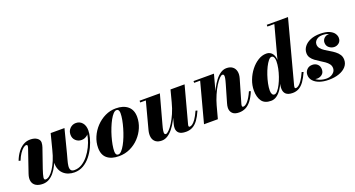

<svg xmlns="http://www.w3.org/2000/svg" viewBox="-47 -1370 3703 2000"><g transform="rotate(-20 1805.0 -370.0)"><path d="M523 10Q489.5 10 457.8 -0.8Q426 -11.5 401 -35.5Q376 -59.5 364.2 -98Q352.5 -136.5 359.5 -191.5L428.5 -460H581.5L515 -200.5Q507 -169 497.5 -136Q488 -103 484.8 -75.2Q481.5 -47.5 491.5 -30.2Q501.5 -13 532 -13Q577 -13 616 -37.5Q655 -62 686.2 -101.2Q717.5 -140.5 739.8 -186.2Q762 -232 773.8 -276Q785.5 -320 785.5 -352.5Q785.5 -397 765 -422.8Q744.5 -448.5 710 -449V-468Q737 -468 757.8 -454.2Q778.5 -440.5 790.2 -419.2Q802 -398 802 -375.5Q802 -331.5 773.5 -306.8Q745 -282 707.5 -282Q670.5 -282 643.5 -307Q616.5 -332 616.5 -373Q616.5 -414.5 644 -441.8Q671.5 -469 710 -469Q752.5 -469 779.8 -437.8Q807 -406.5 807 -352.5Q807 -319.5 795.2 -273Q783.5 -226.5 760.2 -177.2Q737 -128 703 -85.5Q669 -43 623.8 -16.5Q578.5 10 523 10ZM173 10Q126.5 10 97.2 -7.8Q68 -25.5 59.5 -59.2Q51 -93 67.5 -141L153.5 -392.5Q155 -397 156.8 -403.8Q158.5 -410.5 158.5 -416Q158.5 -429.5 145 -429.5Q130.5 -429.5 111.5 -414.2Q92.5 -399 72.5 -369.5Q52.5 -340 35 -296.5L16 -303Q35 -353 62.8 -390.5Q90.5 -428 125.8 -449Q161 -470 203 -470Q250 -470 278.2 -450.2Q306.5 -430.5 306.5 -400Q306.5 -388 303.5 -374Q300.5 -360 297 -349.5L224 -138.5Q204 -79.5 200 -51.8Q196 -24 215.5 -24Q237 -24 260.5 -43.2Q284 -62.5 306.8 -97.8Q329.5 -133 349.8 -181.2Q370 -229.5 384 -287H400.5Q390.5 -246.5 376 -204.8Q361.5 -163 342.2 -124.5Q323 -86 298 -55.8Q273 -25.5 241.8 -7.8Q210.5 10 173 10Z M1017.5 10Q933.5 10 886.8 -28.8Q840 -67.5 840 -146Q840 -207.5 865 -265.5Q890 -323.5 933.5 -369.5Q977 -415.5 1033.2 -442.8Q1089.5 -470 1152 -470Q1236 -470 1284.5 -429.2Q1333 -388.5 1333 -310Q1333 -250 1309 -193Q1285 -136 1242 -90Q1199 -44 1141.5 -17Q1084 10 1017.5 10ZM1016.5 -9.5Q1033.5 -9.5 1052.5 -29.8Q1071.5 -50 1090.2 -84Q1109 -118 1125.8 -160.5Q1142.5 -203 1155.5 -247.8Q1168.5 -292.5 1176 -333.8Q1183.5 -375 1183.5 -407Q1183.5 -427 1176.2 -438.8Q1169 -450.5 1153 -450.5Q1136 -450.5 1117 -430.2Q1098 -410 1079.2 -375.8Q1060.5 -341.5 1043.5 -299.2Q1026.5 -257 1013.5 -212.2Q1000.5 -167.5 993 -126Q985.5 -84.5 985.5 -53Q985.5 -32.5 992.8 -21Q1000 -9.5 1016.5 -9.5Z M1492 10Q1449 10 1424 -9.2Q1399 -28.5 1392.2 -62.5Q1385.5 -96.5 1397 -141L1476.5 -440.5H1414V-460H1639L1553 -145Q1542 -106 1538.5 -83Q1535 -60 1538.8 -50Q1542.5 -40 1553.5 -40Q1567 -40 1589 -61.8Q1611 -83.5 1635.8 -122.5Q1660.5 -161.5 1683.5 -213.8Q1706.5 -266 1722 -327H1737.5Q1726 -282 1708.2 -235Q1690.5 -188 1667.5 -144.2Q1644.5 -100.5 1616.8 -65.5Q1589 -30.5 1557.5 -10.2Q1526 10 1492 10ZM1760.5 10Q1707.5 10 1683.2 -10.5Q1659 -31 1659 -66.5Q1659 -75 1660.2 -85Q1661.5 -95 1663.5 -103.5L1757 -460H1913L1805 -57.5Q1803.5 -53 1802.8 -48.5Q1802 -44 1802 -40.5Q1802 -27 1814 -27Q1826.5 -27 1843.2 -38.2Q1860 -49.5 1880.8 -79Q1901.5 -108.5 1926.5 -163.5L1945.5 -157Q1920.5 -99.5 1893.8 -62.5Q1867 -25.5 1834.2 -7.8Q1801.5 10 1760.5 10Z M2348.5 10Q2299.5 10 2276 -13.2Q2252.5 -36.5 2252.5 -74Q2252.5 -85 2255.2 -99.2Q2258 -113.5 2261.5 -124.5L2317 -315.5Q2328.5 -354 2332.2 -377Q2336 -400 2332 -409.8Q2328 -419.5 2317 -419.5Q2303.5 -419.5 2282.2 -397.8Q2261 -376 2236.8 -337.2Q2212.5 -298.5 2189.8 -246.2Q2167 -194 2150 -133H2137.5Q2149 -177.5 2166.5 -224.8Q2184 -272 2206.5 -315.5Q2229 -359 2256 -394Q2283 -429 2314 -449.2Q2345 -469.5 2379 -469.5Q2420 -469.5 2445.5 -450.2Q2471 -431 2478.5 -397Q2486 -363 2473 -319.5L2399.5 -67.5Q2398.5 -63.5 2397.2 -57.8Q2396 -52 2396 -48Q2396 -40 2399 -36Q2402 -32 2408.5 -32Q2432 -32 2460.2 -64Q2488.5 -96 2518.5 -163.5L2537.5 -157Q2511.5 -95.5 2482.8 -59Q2454 -22.5 2421 -6.2Q2388 10 2348.5 10ZM1961 0 2078.5 -440.5H2012V-460H2238.5L2114.5 0Z M2942.5 10Q2892 10 2868.2 -12Q2844.5 -34 2844.5 -73.5Q2844.5 -80.5 2844.8 -88.2Q2845 -96 2846.5 -103.5L2862.5 -179L2894 -261L2896.5 -321.5L3006.5 -730.5H2929.5V-750H3165L2980 -54.5Q2978 -47 2978 -39.5Q2978 -34.5 2981 -30.5Q2984 -26.5 2991 -26.5Q3003.5 -26.5 3020 -38Q3036.5 -49.5 3057.2 -79Q3078 -108.5 3103 -163.5L3122 -157Q3096.5 -99.5 3070.2 -62.5Q3044 -25.5 3012.8 -7.8Q2981.5 10 2942.5 10ZM2702 10Q2631 10 2600 -34.5Q2569 -79 2569 -152.5Q2569 -210 2590.5 -266.2Q2612 -322.5 2648 -368.5Q2684 -414.5 2728.8 -442.2Q2773.5 -470 2820 -470Q2848.5 -470 2868.5 -456.2Q2888.5 -442.5 2899.2 -416.5Q2910 -390.5 2910 -353.5Q2910 -333 2904.2 -298.8Q2898.5 -264.5 2887.2 -223.5Q2876 -182.5 2858.8 -141.2Q2841.5 -100 2818.5 -65.8Q2795.5 -31.5 2766.2 -10.8Q2737 10 2702 10ZM2757.5 -40.5Q2774.5 -40.5 2793.2 -62.2Q2812 -84 2830 -119.2Q2848 -154.5 2862.8 -197Q2877.5 -239.5 2886 -281.8Q2894.5 -324 2894.5 -359Q2894.5 -377.5 2890.8 -391.2Q2887 -405 2879.8 -412.5Q2872.5 -420 2861.5 -420Q2844.5 -420 2826 -397.2Q2807.5 -374.5 2789.2 -337.8Q2771 -301 2756.5 -257.8Q2742 -214.5 2733.2 -171.8Q2724.5 -129 2724.5 -95.5Q2724.5 -71 2732.8 -55.8Q2741 -40.5 2757.5 -40.5Z M3343 10Q3284.5 10 3240.8 -5.5Q3197 -21 3172.5 -49Q3148 -77 3148 -114Q3148 -148 3170.8 -172Q3193.5 -196 3231 -196Q3265.5 -196 3288 -175Q3310.5 -154 3310.5 -118Q3310.5 -81.5 3286.5 -62.5Q3262.5 -43.5 3230 -43.5Q3208 -43.5 3189.5 -53.5Q3171 -63.5 3160 -79.5Q3149 -95.5 3149 -114H3176Q3176 -82.5 3196.8 -59.2Q3217.5 -36 3252 -23.2Q3286.5 -10.5 3328 -10.5Q3354 -10.5 3376 -21Q3398 -31.5 3411.2 -49.2Q3424.5 -67 3424.5 -90Q3424.5 -116 3409.5 -136Q3394.5 -156 3371 -172.5Q3347.5 -189 3320.8 -205.2Q3294 -221.5 3270.2 -239.2Q3246.5 -257 3231.5 -279.2Q3216.5 -301.5 3216.5 -331Q3216.5 -370 3241 -402.2Q3265.5 -434.5 3310.5 -453.5Q3355.5 -472.5 3417.5 -472.5Q3479.5 -472.5 3517.2 -456.2Q3555 -440 3571.8 -415.2Q3588.5 -390.5 3588.5 -365.5Q3588.5 -330.5 3565.5 -311.2Q3542.5 -292 3514 -292Q3482 -292 3456.2 -312.8Q3430.5 -333.5 3430.5 -369Q3430.5 -398 3451.5 -418Q3472.5 -438 3507 -438Q3538.5 -438 3563 -418.2Q3587.5 -398.5 3587.5 -365.5H3564Q3564 -387 3548.5 -406.5Q3533 -426 3504.5 -438.8Q3476 -451.5 3435.5 -451.5Q3408.5 -451.5 3388.2 -442Q3368 -432.5 3356.8 -416.5Q3345.5 -400.5 3345.5 -381.5Q3345.5 -355.5 3361.2 -336Q3377 -316.5 3401.8 -300Q3426.5 -283.5 3454.5 -267.5Q3482.5 -251.5 3507.2 -232.5Q3532 -213.5 3547.8 -189.2Q3563.5 -165 3563.5 -132Q3563.5 -89.5 3535.5 -57.5Q3507.5 -25.5 3458 -7.8Q3408.5 10 3343 10Z"/></g></svg>

Font: Bodoni Moda 11pt ExtraBold
Style: Italic
Weight: 800
Italic angle: -13°
Version: Version 2.004